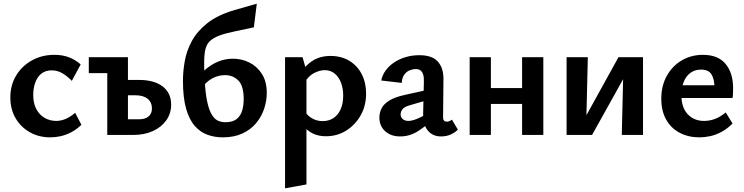

<svg xmlns="http://www.w3.org/2000/svg" viewBox="-20 -731 4029 1040"><path d="M253 13Q190 13 141 -15Q92 -43 64 -91.5Q36 -140 36 -203Q36 -270 67.5 -322Q99 -374 153 -404Q207 -434 275 -434Q319 -434 354 -420.5Q389 -407 417 -382L369 -293Q343 -320 316.5 -335Q290 -350 260 -350Q226 -350 203.5 -331.5Q181 -313 170.5 -282.5Q160 -252 160 -216Q160 -172 176.5 -140.5Q193 -109 221.5 -92.5Q250 -76 285 -76Q310 -76 336 -87Q362 -98 387 -120L421 -55Q394 -29 364.5 -14Q335 1 307 7Q279 13 253 13Z M561 0V-421H673V-85H735Q767 -85 785 -100.5Q803 -116 803 -143Q803 -177 779.5 -196Q756 -215 713 -215H643V-298H734Q775 -298 807 -289Q839 -280 861.5 -262.5Q884 -245 895.5 -220.5Q907 -196 907 -164Q907 -116 880.5 -79Q854 -42 808 -21Q762 0 701 0ZM461 -335V-421H617V-335Z M1186 13Q1143 13 1104 -1Q1065 -15 1035 -49Q1005 -83 988 -142.5Q971 -202 971 -294Q971 -343 980.5 -398.5Q990 -454 1018.5 -507.5Q1047 -561 1103 -605.5Q1159 -650 1252 -677L1371 -711L1355 -583L1256 -562Q1202 -551 1168.5 -538.5Q1135 -526 1117 -508.5Q1099 -491 1092.5 -463.5Q1086 -436 1086 -395Q1086 -379 1086 -363.5Q1086 -348 1087 -334L1089 -294Q1093 -220 1103.5 -175Q1114 -130 1129 -107Q1144 -84 1162.5 -76.5Q1181 -69 1201 -69Q1242 -69 1263.5 -87.5Q1285 -106 1292.5 -134.5Q1300 -163 1300 -194Q1300 -266 1271 -295Q1242 -324 1199 -324Q1175 -324 1152 -316Q1129 -308 1109.5 -293Q1090 -278 1075 -257L1038 -297Q1055 -320 1076.5 -340.5Q1098 -361 1123.5 -377.5Q1149 -394 1179 -403.5Q1209 -413 1242 -413Q1289 -413 1330.5 -392.5Q1372 -372 1398.5 -331Q1425 -290 1425 -228Q1425 -184 1410.5 -141Q1396 -98 1366.5 -63Q1337 -28 1292 -7.5Q1247 13 1186 13Z M1746 7Q1691 7 1653.5 -20.5Q1616 -48 1600 -97L1628 -132Q1645 -104 1671 -89.5Q1697 -75 1727 -75Q1762 -75 1787 -92Q1812 -109 1825.5 -140Q1839 -171 1839 -213Q1839 -251 1827.5 -282Q1816 -313 1793.5 -332Q1771 -351 1739 -351Q1713 -351 1682.5 -336Q1652 -321 1629 -283L1589 -304Q1623 -367 1666.5 -397.5Q1710 -428 1770 -428Q1829 -428 1872.5 -401.5Q1916 -375 1939.5 -329Q1963 -283 1963 -224Q1963 -158 1933.5 -106Q1904 -54 1855 -23.5Q1806 7 1746 7ZM1524 289V-421H1619L1640 -346V268Z M2369 8Q2324 8 2297.5 -23.5Q2271 -55 2272 -116L2276 -286Q2277 -312 2272 -327.5Q2267 -343 2257 -350Q2247 -357 2232 -357Q2217 -357 2200 -350.5Q2183 -344 2170.5 -327.5Q2158 -311 2156 -282L2045 -295Q2051 -325 2069.5 -350Q2088 -375 2116 -393.5Q2144 -412 2178.5 -422Q2213 -432 2251 -432Q2322 -432 2352.5 -396.5Q2383 -361 2382 -302L2380 -94Q2380 -83 2385.5 -77.5Q2391 -72 2399 -72Q2407 -72 2414.5 -75Q2422 -78 2428 -83L2460 -29Q2445 -13 2421.5 -2.5Q2398 8 2369 8ZM2148 8Q2097 8 2066 -20.5Q2035 -49 2035 -94Q2035 -120 2046.5 -143.5Q2058 -167 2088 -186Q2118 -205 2173 -217L2336 -253L2341 -202L2200 -161Q2169 -152 2159.5 -138.5Q2150 -125 2150 -112Q2150 -96 2161.5 -86Q2173 -76 2192 -76Q2217 -76 2254 -94Q2291 -112 2337 -136L2339 -97Q2295 -54 2248 -23Q2201 8 2148 8Z M2808 0V-421H2923V0ZM2524 0V-421H2639V0ZM2579 -168V-254H2868V-168Z M3348 0 3358 -421H3463V0ZM3049 0V-421H3164L3154 0ZM3125 0V-50L3330 -421H3392V-368L3187 0Z M3769 13Q3709 13 3662 -11.5Q3615 -36 3588.5 -83Q3562 -130 3562 -196Q3562 -267 3592 -320.5Q3622 -374 3673 -404Q3724 -434 3788 -434Q3869 -434 3910 -385Q3951 -336 3951 -253Q3951 -242 3950.5 -227.5Q3950 -213 3948 -200H3850V-255Q3850 -302 3834 -328Q3818 -354 3777 -354Q3744 -354 3720 -336.5Q3696 -319 3683.5 -287.5Q3671 -256 3671 -214Q3671 -149 3705 -112.5Q3739 -76 3794 -76Q3825 -76 3854.5 -87.5Q3884 -99 3911 -122L3948 -62Q3919 -33 3888 -16.5Q3857 0 3827 6.5Q3797 13 3769 13ZM3618 -200 3631 -269H3935V-200Z"/></svg>

Font: Ysabeau Office
Style: Bold
Weight: 700
Designer: Christian Thalmann (Catharsis Fonts)
Version: Version 2.001;gftools[0.9.30]; featfreeze: tnum,lnum,ss02